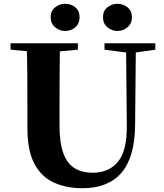

<svg xmlns="http://www.w3.org/2000/svg" viewBox="-20 -976 869 1016"><path d="M324 -812Q296 -812 272 -831.5Q248 -851 248 -885Q248 -919 272 -937.5Q296 -956 324 -956Q356 -956 378.5 -937.5Q401 -919 401 -885Q401 -851 378.5 -831.5Q356 -812 324 -812ZM602 -812Q572 -812 548.5 -831.5Q525 -851 525 -885Q525 -919 548.5 -937.5Q572 -956 602 -956Q631 -956 654.5 -937.5Q678 -919 678 -885Q678 -851 654.5 -831.5Q631 -812 602 -812ZM417 20Q331 20 265 -10Q199 -40 162 -109.5Q125 -179 125 -297V-406Q125 -490 124.5 -576Q124 -662 121 -747H297Q296 -662 295.5 -577Q295 -492 295 -406V-312Q295 -221 315 -166Q335 -111 374 -86.5Q413 -62 470 -62Q557 -62 605 -121Q653 -180 651 -316L647 -747H699L695 -314Q693 -142 622 -61Q551 20 417 20ZM36 -713V-747H392V-713L228 -698H198ZM533 -713V-747H802V-713L689 -697H657Z"/></svg>

Font: Noto Serif JP Black
Style: Regular
Weight: 900
Designer: Ryoko NISHIZUKA 西塚涼子 (kana & ideographs); Frank Grießhammer (Latin, Greek & Cyrillic); Wenlong ZHANG 张文龙 (bopomofo); San
Foundry: Adobe
Version: Version 2.003-H1;hotconv 1.1.1;makeotfexe 2.6.0